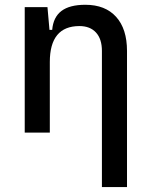

<svg xmlns="http://www.w3.org/2000/svg" viewBox="-20 -547 626 792"><path d="M400.4 224.6V-336.9Q400.4 -386.2 376 -412.8Q351.6 -439.5 307.6 -439.5Q185.5 -439.5 185.5 -291L155.3 -423.8H195.3Q199.7 -476.1 233.4 -501.7Q267.1 -527.3 332 -527.3Q414.1 -527.3 459 -477.5Q503.9 -427.7 503.9 -336.9V224.6ZM82 0V-517.6H175.8L185.5 -408.2V0Z"/></svg>

Font: Cascadia Code
Style: Regular
Weight: 400
Monospace: yes
Designer: Aaron Bell
Foundry: Saja Typeworks
Version: Version 2106.017